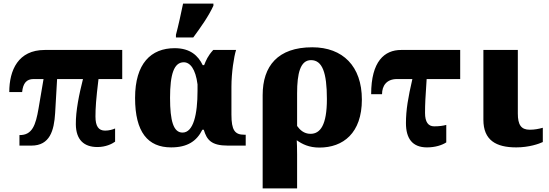

<svg xmlns="http://www.w3.org/2000/svg" viewBox="-20 -816 3076 1076"><path d="M526 8C572 8 607 -9 625 -22V-96C612 -90 591 -84 569 -84C532 -84 515 -109 515 -163C515 -210 518 -258 532 -373H665V-536H231C82 -536 32 -423 32 -300H104C109 -350 129 -373 168 -373H224L196 -208C180 -115 161 -58 89 -59V0H156C260 0 283 -85 289 -182L300 -373H445C424 -290 404 -195 405 -119C406 -32 451 8 526 8Z M966 -606H1063C1105 -663 1149 -725 1176 -784V-796H1006C995 -743 980 -673 966 -621ZM939 10C1029 10 1082 -24 1114 -89H1122C1139 -32 1164 0 1257 0H1357V-61H1349C1296 -61 1277 -86 1277 -174V-330C1277 -408 1291 -499 1303 -536H1175C1144 -502 1135 -478 1124 -451H1116C1091 -503 1047 -546 959 -546C826 -546 737 -460 737 -267C737 -75 809 10 939 10ZM1003 -73C952 -73 933 -138 933 -268C933 -400 955 -467 1010 -467C1045 -467 1076 -430 1087 -343V-307C1087 -175 1064 -73 1003 -73Z M1452 240H1645V49C1645 13 1644 -12 1643 -30C1674 -8 1712 11 1770 11C1903 11 2008 -70 2008 -258C2008 -445 1901 -551 1730 -551C1537 -551 1452 -446 1452 -283ZM1720 -66C1683 -66 1660 -89 1645 -110V-293C1645 -405 1663 -479 1723 -479C1786 -479 1812 -410 1812 -261C1812 -115 1775 -66 1720 -66Z M2373 10C2420 10 2458 -3 2481 -18V-116C2463 -111 2441 -108 2413 -108C2380 -108 2362 -132 2362 -183C2362 -233 2364 -270 2371 -373H2559V-536H2228C2135 -536 2060 -473 2060 -288H2121C2121 -335 2146 -373 2205 -373H2291C2267 -269 2255 -200 2255 -126C2255 -41 2290 10 2373 10Z M2873 10C2945 10 3001 -10 3022 -20V-100C3001 -94 2976 -89 2949 -89C2900 -89 2882 -117 2882 -180V-536H2689V-145C2689 -30 2760 10 2873 10Z"/></svg>

Font: UArctic Serif Black
Style: Regular
Weight: 900
Designer: Customization by Puisto advertising & original work Monotype Design Team
Foundry: Monotype Imaging Inc.
Version: Version 2.004